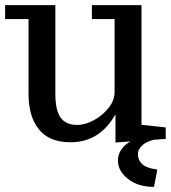

<svg xmlns="http://www.w3.org/2000/svg" viewBox="-22 -544 670 752"><path d="M430.2 14.2V-96.2Q368.7 13.2 253.9 13.2Q171.4 13.2 130.6 -37.1Q89.8 -87.4 89.8 -175.8V-469.2H-2V-523.9H194.8V-176.8Q194.8 -111.8 215.6 -83.3Q236.3 -54.7 279.8 -54.7Q312 -54.7 346.2 -73.5Q380.4 -92.3 403.6 -121.8Q426.8 -151.4 426.8 -183.1V-469.2H337.9V-523.9H532.2V-55.2L627 -44.9V0ZM581.1 188Q518.6 188 479.2 156.7Q439.9 125.5 439.9 85Q439.9 60.1 454.3 40Q468.8 20 492.2 8.3Q540 -15.1 595.2 -15.1V0Q556.6 6.8 537.4 23.4Q518.1 40 518.1 60.1Q518.1 82.5 534.4 98.4Q550.8 114.3 594.2 120.1Z"/></svg>

Font: Trocchi
Style: Regular
Weight: 400
Designer: Vernon Adams
Foundry: Vernon Adams
Version: Version 1.101; ttfautohint (v1.8.4.7-5d5b);gftools[0.9.27]